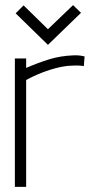

<svg xmlns="http://www.w3.org/2000/svg" viewBox="-20 -729 372 749"><path d="M296 -679 265 -709 167 -615 72 -708 41 -677 167 -554ZM307 -471 310 -509Q307 -510 294 -512Q281 -514 265 -513Q215 -511 171.5 -497.5Q128 -484 82 -464V-501H38V0H82V-417Q104 -429 127.5 -439Q151 -449 174.5 -456.5Q198 -464 220.5 -468.5Q243 -473 264 -473Q279 -474 291.5 -473Q304 -472 307 -471Z"/></svg>

Font: Advent Pro Light
Style: Regular
Weight: 300
Version: Version 3.000